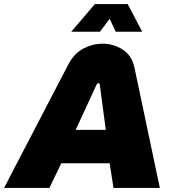

<svg xmlns="http://www.w3.org/2000/svg" viewBox="-61 -929 851 949"><path d="M-41 0 276 -609Q305 -665 351 -689Q397 -713 446 -713Q500 -713 545.5 -684Q591 -655 604 -593L729 0H500L481 -122H242L183 0ZM313 -287H462L432 -512Q432 -515 430 -516.5Q428 -518 425 -518Q423 -518 421 -516.5Q419 -515 417 -512ZM291 -772 408 -909H570L642 -772H511L481 -836L433 -772Z"/></svg>

Font: MuseoModerno Thin Black
Style: Italic
Weight: 900
Italic angle: -9°
Version: Version 1.003